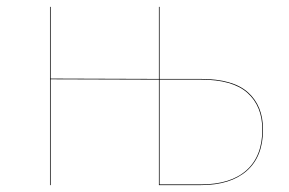

<svg xmlns="http://www.w3.org/2000/svg" viewBox="-20 -537 838 557"><path d="M743 -161Q743 -83 696 -41.5Q649 0 563 0H441V-306L127 -307V0H125V-517H127V-309L441 -308V-517H443V-308H563Q656 -308 699.5 -269Q743 -230 743 -161ZM741 -161Q741 -229 698 -267.5Q655 -306 563 -306H443V-2H563Q649 -2 695 -43Q741 -84 741 -161Z"/></svg>

Font: FiraGO Two
Style: Regular
Weight: 100
Designer: bBox Type
Foundry: bBox Type GmbH
Version: Version 1.001